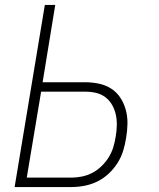

<svg xmlns="http://www.w3.org/2000/svg" viewBox="-20 -755 640 775"><path d="M39 0 161 -735H203L152 -423H324Q353 -423 380.5 -417Q408 -411 430 -396.5Q452 -382 466.5 -359.5Q481 -337 488 -310.5Q495 -284 494.5 -255.5Q494 -227 489 -198Q485 -172 477 -146Q469 -120 454 -96.5Q439 -73 418 -53.5Q397 -34 372 -22Q347 -10 320.5 -5Q294 0 268 0ZM88 -38H268Q289 -38 311 -42.5Q333 -47 353 -57.5Q373 -68 390 -84.5Q407 -101 419 -120.5Q431 -140 437.5 -161.5Q444 -183 447 -204Q451 -226 451.5 -248.5Q452 -271 447.5 -292Q443 -313 432.5 -331.5Q422 -350 405.5 -362.5Q389 -375 368 -380Q347 -385 324 -385H146Z"/></svg>

Font: Iosevka SS04 XLt Ex
Style: Italic
Weight: 200
Width: 7
Italic angle: -9°
Monospace: yes
Designer: Belleve Invis
Foundry: Belleve Invis
Version: Version 19.0.0; ttfautohint (v1.8.4)